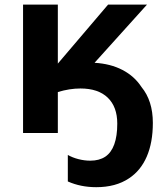

<svg xmlns="http://www.w3.org/2000/svg" viewBox="-20 -566 701 817"><path d="M268.6 206.1V93.3Q288.1 104.5 313.5 111.1Q338.9 117.7 364.3 117.7Q402.3 117.7 428.2 100.6Q479 65.9 479 -40Q479 -111.3 438.5 -150.4Q397.9 -189.5 322.3 -189.5Q275.9 -189.5 226.1 -174.3V0H78.1V-546.4H226.1V-295.4L439.9 -546.4H605.5L382.3 -298.8Q450.2 -294.9 501.2 -268.3Q552.2 -241.7 582 -195.8Q630.4 -137.2 630.4 -43Q630.4 40.5 604.5 100.3Q578.6 160.2 528.8 192.9Q472.7 230.5 389.6 230.5Q323.2 230.5 268.6 206.1Z"/></svg>

Font: Viking Open Sans
Style: Bold
Weight: 700
Foundry: Ascender Corporation
Version: Version 2.001